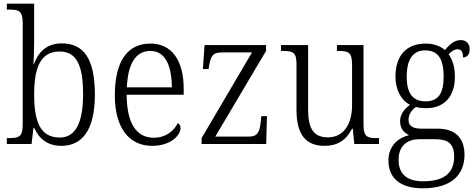

<svg xmlns="http://www.w3.org/2000/svg" viewBox="-20 -780 2578 1040"><path d="M312 10C425 10 494 -75 494 -268C494 -462 433 -545 315 -545C236 -545 190 -502 164 -434H161C164 -468 165 -533 165 -569V-760H17V-728H31C81 -728 103 -722 103 -655V-104C103 -39 82 -32 29 -32H17V0H151L161 -86H166C192 -27 240 10 312 10ZM304 -35C200 -35 165 -117 165 -269C165 -422 204 -501 303 -501C394 -501 430 -428 430 -270C430 -115 389 -35 304 -35Z M804 10C907 10 958 -49 958 -86C958 -100 951 -109 943 -113C922 -71 879 -34 813 -34C721 -34 667 -108 666 -267H975V-299C975 -456 908 -544 795 -544C672 -544 602 -451 602 -263C602 -89 678 10 804 10ZM911 -307H667C673 -431 712 -504 795 -504C875 -504 910 -425 911 -307Z M1072 0H1422L1426 -151H1396L1392 -118C1386 -66 1376 -40 1328 -40H1146L1421 -504V-536H1088L1079 -406H1110L1112 -421C1122 -474 1130 -496 1181 -496H1345L1072 -32Z M1738 10C1807 10 1855 -20 1887 -83H1891L1899 0H2033V-32H2021C1971 -32 1949 -38 1949 -103V-536H1805V-504H1813C1868 -504 1887 -497 1887 -428V-210C1887 -112 1845 -36 1756 -36C1673 -36 1649 -92 1649 -186V-536H1502V-504H1512C1566 -504 1586 -497 1586 -434V-185C1586 -49 1638 10 1738 10Z M2270 240C2422 240 2496 169 2496 59C2496 -26 2453 -83 2350 -83H2265C2218 -83 2193 -96 2193 -130C2193 -164 2212 -185 2233 -201C2244 -196 2272 -194 2287 -194C2392 -194 2444 -263 2444 -364C2444 -422 2429 -459 2410 -486C2427 -503 2440 -513 2460 -513C2481 -513 2488 -496 2488 -469C2513 -469 2524 -488 2524 -514C2524 -540 2508 -563 2475 -563C2436 -563 2407 -529 2390 -509C2369 -528 2331 -544 2287 -544C2178 -544 2122 -476 2122 -364C2122 -298 2150 -238 2201 -212C2172 -192 2147 -162 2147 -123C2147 -82 2171 -59 2196 -48C2141 -36 2084 8 2084 89C2084 183 2146 240 2270 240ZM2284 -231C2218 -231 2183 -273 2183 -364C2183 -462 2219 -507 2283 -507C2351 -507 2383 -464 2383 -365C2383 -270 2352 -231 2284 -231ZM2272 202C2171 202 2139 150 2139 86C2139 4 2192 -26 2252 -26H2338C2407 -26 2440 -2 2440 68C2440 148 2396 202 2272 202Z"/></svg>

Font: Noto Serif Sinhala SemiCondensed Light
Style: Regular
Weight: 300
Width: 4
Designer: Jelle Bosma - Monotype Design Team
Foundry: Monotype Imaging Inc.
Version: Version 2.007